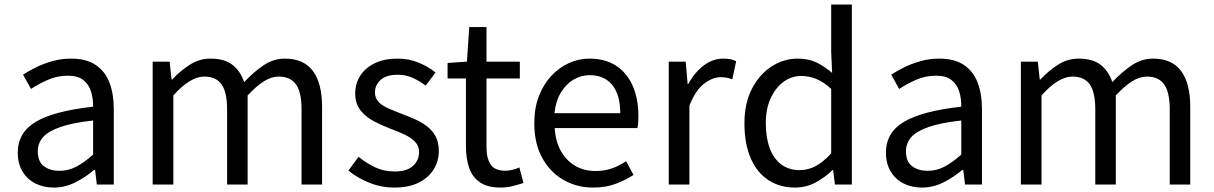

<svg xmlns="http://www.w3.org/2000/svg" viewBox="-20 -816 5368 849"><path d="M217.2 13.4Q171.9 13.4 136.1 -4.9Q100.2 -23.2 79.4 -57.9Q58.6 -92.5 58.6 -141.3Q58.6 -230.1 138.5 -277.5Q218.3 -325 391.7 -344.2Q392.1 -379.4 382.8 -410.5Q373.5 -441.7 349.2 -461.5Q324.9 -481.3 280 -481.3Q232.6 -481.3 191.1 -462.8Q149.7 -444.3 117 -422.7L81.9 -486Q107 -502.3 139.8 -518.5Q172.6 -534.7 211.9 -545.7Q251.1 -556.8 294.5 -556.8Q361.2 -556.8 402.8 -529.1Q444.3 -501.4 463.7 -451.5Q483.1 -401.6 483.1 -334V0H408.2L400.5 -64.9H396.7Q358.6 -32.7 313.3 -9.7Q267.9 13.4 217.2 13.4ZM242.8 -60.6Q282 -60.6 317.3 -79Q352.5 -97.4 391.7 -132.4V-283.2Q300.7 -273.1 246.8 -254.3Q193 -235.5 170 -209.1Q147.1 -182.6 147.1 -147.4Q147.1 -100.4 174.9 -80.5Q202.6 -60.6 242.8 -60.6Z M655.1 0V-543.4H730L738.7 -464.1H741.1Q776.7 -502.7 819.2 -529.7Q861.6 -556.8 910.4 -556.8Q973.1 -556.8 1008.2 -529.1Q1043.2 -501.5 1059.7 -453Q1102.8 -498.9 1146.4 -527.9Q1189.9 -556.8 1239.6 -556.8Q1322.8 -556.8 1363.5 -502.4Q1404.1 -448 1404.1 -344.1V0H1313.4V-332.4Q1313.4 -408.5 1288.7 -442.9Q1264.1 -477.4 1211.8 -477.4Q1180.6 -477.4 1147.2 -456.6Q1113.8 -435.9 1075 -394V0H984.2V-332.4Q984.2 -408.5 959.7 -442.9Q935.2 -477.4 882.9 -477.4Q852.3 -477.4 818 -456.6Q783.7 -435.9 746.5 -394V0Z M1723.1 13.4Q1665.6 13.4 1612.3 -8.3Q1559 -30 1520.5 -61.7L1565.4 -122.7Q1600.7 -94.3 1639 -76.1Q1677.2 -57.8 1725.9 -57.8Q1779.8 -57.8 1806.4 -82.6Q1833.1 -107.5 1833.1 -143.1Q1833.1 -171.1 1814.7 -189.8Q1796.2 -208.5 1767.5 -221.7Q1738.7 -235 1708.5 -246Q1670.9 -260.6 1634.6 -279.1Q1598.4 -297.7 1574.5 -327.5Q1550.7 -357.2 1550.7 -403Q1550.7 -446.6 1573 -481.3Q1595.3 -516 1637.2 -536.4Q1679.1 -556.8 1737.8 -556.8Q1788.3 -556.8 1831.6 -538.8Q1874.9 -520.9 1906 -495.4L1862.4 -437.5Q1834.4 -458.3 1804.6 -471.9Q1774.8 -485.5 1738.9 -485.5Q1687.2 -485.5 1662.6 -462.2Q1638 -438.9 1638 -407.3Q1638 -381.8 1654.4 -365Q1670.7 -348.2 1697.8 -336.5Q1725 -324.7 1755.2 -313.1Q1785.2 -301.9 1814.5 -289Q1843.7 -276.1 1867.5 -257.9Q1891.4 -239.8 1905.9 -213.5Q1920.4 -187.2 1920.4 -148.2Q1920.4 -104.1 1897.7 -67.1Q1875 -30.1 1831.3 -8.4Q1787.7 13.4 1723.1 13.4Z M2194.5 13.4Q2136.9 13.4 2103 -9.3Q2069.2 -32 2054.8 -72.8Q2040.4 -113.5 2040.4 -167.7V-469H1959.1V-537.6L2044.7 -543.4L2055 -696.2H2131.2V-543.4H2278.6V-469H2131.2V-165.4Q2131.2 -116 2149.6 -88.5Q2167.9 -61 2215.4 -61Q2230 -61 2247.1 -65.4Q2264.1 -69.8 2276.5 -75.6L2294.8 -7Q2272.2 0.6 2246.2 7Q2220.2 13.4 2194.5 13.4Z M2602.7 13.4Q2530.5 13.4 2471.4 -20.6Q2412.3 -54.6 2377.4 -118.2Q2342.6 -181.9 2342.6 -271Q2342.6 -337.5 2362.6 -390.1Q2382.7 -442.7 2417.5 -480.1Q2452.4 -517.6 2496 -537.2Q2539.6 -556.8 2586.4 -556.8Q2655.6 -556.8 2703.8 -525.7Q2752 -494.5 2777.4 -437.1Q2802.9 -379.7 2802.9 -301.7Q2802.9 -287.4 2801.9 -274.1Q2801 -260.7 2798.6 -249.7H2432.9Q2436 -192.4 2459.3 -149.8Q2482.7 -107.2 2522.1 -83.5Q2561.4 -59.8 2613.3 -59.8Q2652.8 -59.8 2685.5 -71.2Q2718.1 -82.7 2748.5 -103.1L2781.3 -42.5Q2745.8 -19.4 2702 -3Q2658.2 13.4 2602.7 13.4ZM2431.7 -315.5H2722.7Q2722.7 -397.1 2687.2 -440.3Q2651.8 -483.6 2587.5 -483.6Q2549.5 -483.6 2516.1 -463.9Q2482.7 -444.3 2460.2 -406.9Q2437.7 -369.6 2431.7 -315.5Z M2937.1 0V-543.4H3012L3020.7 -444.4H3023.1Q3051.4 -495.9 3091.6 -526.3Q3131.7 -556.8 3177.2 -556.8Q3195.9 -556.8 3209.2 -554.2Q3222.6 -551.6 3235.2 -545.4L3218.4 -465.6Q3204.2 -470.2 3193.3 -472.4Q3182.3 -474.6 3165.2 -474.6Q3131.7 -474.6 3093.9 -446.4Q3056 -418.2 3028.5 -348.8V0Z M3495.6 13.4Q3427.7 13.4 3377.3 -19.9Q3326.9 -53.1 3299.3 -116.8Q3271.8 -180.4 3271.8 -271Q3271.8 -359.1 3304.8 -423.2Q3337.9 -487.2 3391.6 -522Q3445.3 -556.8 3507.4 -556.8Q3555 -556.8 3589.6 -540.2Q3624.3 -523.6 3659.6 -493.5L3655.4 -587V-796H3746.8V0H3672L3663.9 -64.1H3661.1Q3629.2 -32.3 3587.2 -9.5Q3545.1 13.4 3495.6 13.4ZM3515.8 -63.7Q3554 -63.7 3587.9 -82.2Q3621.8 -100.8 3655.4 -137.9V-422.9Q3621.4 -454.1 3589 -467.1Q3556.5 -480.1 3522.5 -480.1Q3479.6 -480.1 3444.1 -453.7Q3408.6 -427.3 3387.4 -380.6Q3366.3 -333.9 3366.3 -271.8Q3366.3 -206.8 3383.9 -160.1Q3401.5 -113.4 3435.1 -88.5Q3468.7 -63.7 3515.8 -63.7Z M4056.2 13.4Q4010.9 13.4 3975.1 -4.9Q3939.2 -23.2 3918.4 -57.9Q3897.6 -92.5 3897.6 -141.3Q3897.6 -230.1 3977.5 -277.5Q4057.3 -325 4230.7 -344.2Q4231.1 -379.4 4221.8 -410.5Q4212.5 -441.7 4188.2 -461.5Q4163.9 -481.3 4119 -481.3Q4071.6 -481.3 4030.1 -462.8Q3988.7 -444.3 3956 -422.7L3920.9 -486Q3946 -502.3 3978.8 -518.5Q4011.6 -534.7 4050.9 -545.7Q4090.1 -556.8 4133.5 -556.8Q4200.2 -556.8 4241.8 -529.1Q4283.3 -501.4 4302.7 -451.5Q4322.1 -401.6 4322.1 -334V0H4247.2L4239.5 -64.9H4235.7Q4197.6 -32.7 4152.3 -9.7Q4106.9 13.4 4056.2 13.4ZM4081.8 -60.6Q4121 -60.6 4156.3 -79Q4191.5 -97.4 4230.7 -132.4V-283.2Q4139.7 -273.1 4085.8 -254.3Q4032 -235.5 4009 -209.1Q3986.1 -182.6 3986.1 -147.4Q3986.1 -100.4 4013.9 -80.5Q4041.6 -60.6 4081.8 -60.6Z M4494.1 0V-543.4H4569L4577.7 -464.1H4580.1Q4615.7 -502.7 4658.2 -529.7Q4700.6 -556.8 4749.4 -556.8Q4812.1 -556.8 4847.2 -529.1Q4882.2 -501.5 4898.7 -453Q4941.8 -498.9 4985.4 -527.9Q5028.9 -556.8 5078.6 -556.8Q5161.8 -556.8 5202.5 -502.4Q5243.1 -448 5243.1 -344.1V0H5152.4V-332.4Q5152.4 -408.5 5127.7 -442.9Q5103.1 -477.4 5050.8 -477.4Q5019.6 -477.4 4986.2 -456.6Q4952.8 -435.9 4914 -394V0H4823.2V-332.4Q4823.2 -408.5 4798.7 -442.9Q4774.2 -477.4 4721.9 -477.4Q4691.3 -477.4 4657 -456.6Q4622.7 -435.9 4585.5 -394V0Z"/></svg>

Font: Noto Sans SC Thin
Style: Regular
Weight: 100
Designer: Ryoko NISHIZUKA 西塚涼子 (kana, bopomofo & ideographs); Paul D. Hunt (Latin, Greek & Cyrillic); Sandoll Communications 산돌커뮤니
Foundry: Adobe
Version: Version 2.004-H2;hotconv 1.0.118;makeotfexe 2.5.65603